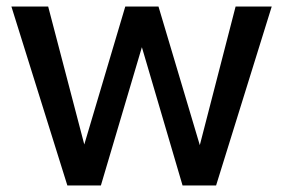

<svg xmlns="http://www.w3.org/2000/svg" viewBox="-20 -563 871 590"><path d="M815 -543 644 7H541L416 -418L290 7H187L15 -543H128L239 -119L365 -543H467L594 -117L704 -543Z"/></svg>

Font: Martel Sans SemiBold
Style: Regular
Weight: 600
Designer: Dan Reynolds and Mathieu Réguer
Foundry: Dan Reynolds and Mathieu Réguer
Version: Version 1.002; ttfautohint (v1.1) -l 5 -r 5 -G 72 -x 0 -D la